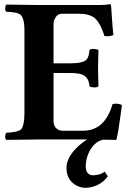

<svg xmlns="http://www.w3.org/2000/svg" viewBox="-20 -669 644 921"><path d="M497.1 176.8Q461.4 225.6 398.9 231.4Q393.1 231.9 388.2 231.9Q362.3 231.4 337.9 215.8Q299.3 189 298.8 136.2Q298.8 83 359.9 28.3Q378.9 11.7 398.4 0H165Q164.1 0 9.8 2Q1.5 -6.3 6.8 -25.4Q8.3 -29.8 9.8 -32.2Q66.4 -34.7 80.6 -47.9Q96.7 -65.4 97.2 -122.1V-522Q97.2 -585.9 75.7 -600.6Q59.6 -610.8 9.8 -612.8Q1.5 -621.1 6.8 -640.6Q8.3 -645 9.8 -647Q163.6 -645 164.1 -645H459Q486.3 -645 507.8 -648.9Q511.2 -647.5 512.2 -646Q513.2 -642.6 516.1 -594.2Q521 -523.4 523.9 -501Q505.9 -492.7 481 -496.1Q458.5 -566.9 428.2 -586.9Q402.8 -603 362.8 -603H277.8Q251.5 -603 240.2 -572.8Q236.8 -563 236.8 -554.2V-365.2H317.9Q380.9 -365.2 396.5 -384.8Q407.2 -399.4 409.2 -429.2Q417.5 -437.5 443.4 -432.6Q449.7 -431.2 452.1 -429.2Q450.2 -368.7 450.2 -342.8Q450.2 -322.8 452.1 -254.9Q443.8 -246.6 417.5 -251.5Q411.1 -252.9 409.2 -254.9Q406.2 -300.8 371.1 -312.5Q351.1 -318.8 317.9 -318.8H236.8V-89.8Q236.8 -56.6 263.7 -44.9Q271 -42 277.8 -42H378.9Q473.1 -42 512.7 -147.5Q516.6 -158.7 520 -169.9Q545.4 -175.3 564.9 -165Q562.5 -149.4 558.1 -114.7Q547.4 -32.7 538.1 2Q536.6 2 474.1 1Q429.7 11.2 404.8 65.9Q391.1 97.2 391.1 129.9Q392.6 170.9 425.8 171.9Q463.9 170.9 481.9 153.8Z"/></svg>

Font: Linux Libertine O
Style: Bold
Weight: 700
Designer: Philipp H. Poll
Foundry: Philipp H. Poll
Version: Version 5.0.0